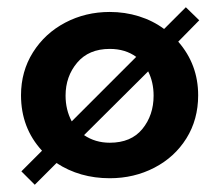

<svg xmlns="http://www.w3.org/2000/svg" viewBox="-20 -484 605 530"><path d="M39 -11 96 -68Q38 -131 38 -221Q38 -287 71 -339.5Q104 -392 160 -421.5Q216 -451 283 -451Q325 -451 363.5 -439Q402 -427 433 -404L493 -464L530 -428L472 -369Q527 -306 527 -221Q527 -154 494.5 -102Q462 -50 406 -21Q350 8 283 8Q200 8 136 -34L76 26ZM178 -149 356 -327Q326 -349 283 -349Q225 -349 193 -311Q161 -273 161 -220Q161 -181 178 -149ZM283 -90Q342 -90 373 -128Q404 -166 404 -220Q404 -257 389 -287L212 -111Q243 -90 283 -90Z"/></svg>

Font: Teachers SemiBold
Style: Regular
Weight: 600
Designer: Alfredo Marco Pradil & Chank Diesel
Version: Version 0.009